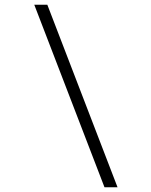

<svg xmlns="http://www.w3.org/2000/svg" viewBox="-20 -731 640 812"><path d="M125 -710.9H180.2L477.1 61H421.9Z"/></svg>

Font: TypoPRO Roboto Mono
Style: Regular
Weight: 300
Designer: Google
Version: Version 2.000986; 2015; ttfautohint (v1.3)